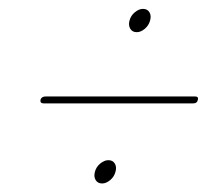

<svg xmlns="http://www.w3.org/2000/svg" viewBox="-20 -570 504 441"><path d="M294 -496.1Q283.9 -496.1 279.2 -504Q274.5 -511.8 277.5 -522.9Q280.5 -534.3 289.8 -541.9Q299.1 -549.6 308.5 -549.6Q318.6 -549.6 323.3 -541.7Q328 -533.9 324.6 -522.4Q321.6 -511.4 312.5 -503.8Q303.4 -496.1 294 -496.1ZM73 -341Q75.5 -348.5 85.5 -348.5H427.5Q436.5 -348.5 434.5 -341Q433 -332.5 423.5 -332.5H80.5Q71.5 -332.5 73 -341ZM214.5 -148.6Q204.4 -148.6 199.7 -156.5Q195 -164.3 198 -175.4Q201 -186.8 210.3 -194.4Q219.6 -202.1 229 -202.1Q239.1 -202.1 243.8 -194.2Q248.5 -186.4 245.1 -174.9Q242.1 -163.9 233 -156.3Q223.9 -148.6 214.5 -148.6Z"/></svg>

Font: Fraunces 144pt S050 Thin
Style: Italic
Weight: 100
Italic angle: -16°
Version: Version 1.000; ttfautohint (v1.8.3)